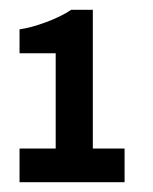

<svg xmlns="http://www.w3.org/2000/svg" viewBox="-20 -806 313 393"><path d="M20 -433V-502H94V-697H20V-746Q43 -749 74 -760.5Q105 -772 126 -786H170V-502H235V-433Z"/></svg>

Font: AXENEO7
Style: Regular
Weight: 400
Designer: Hector Gatti, Simon Guibord
Foundry: Omnibus-Type, Jean-Christophe Thérien
Version: Version 1.000